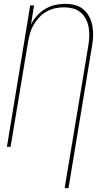

<svg xmlns="http://www.w3.org/2000/svg" viewBox="-20 -763 540 998"><path d="M316 215 439 -525Q443 -549 444 -573Q445 -597 441 -620Q437 -643 426.5 -663.5Q416 -684 399 -698.5Q382 -713 359 -719Q336 -725 312 -725Q290 -725 266.5 -720Q243 -715 222 -703Q201 -691 184 -673Q167 -655 155 -634.5Q143 -614 136.5 -591.5Q130 -569 126 -546L35 0H16L137 -735H157L141 -635Q153 -660 172 -681Q191 -702 215 -716.5Q239 -731 265.5 -737Q292 -743 318 -743Q345 -743 370 -736.5Q395 -730 414 -714Q433 -698 444.5 -675Q456 -652 460.5 -627Q465 -602 464 -575.5Q463 -549 458 -522L336 215Z"/></svg>

Font: Iosevka SS04 Thin Oblique
Style: Regular
Weight: 100
Italic angle: -9°
Monospace: yes
Designer: Belleve Invis
Foundry: Belleve Invis
Version: Version 19.0.0; ttfautohint (v1.8.4)